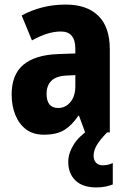

<svg xmlns="http://www.w3.org/2000/svg" viewBox="-20 -580 560 841"><path d="M268 -560Q360 -560 410.5 -511Q461 -462 461 -363V0H353L326 -73H323Q295 -31 261.5 -10.5Q228 10 172 10Q125 10 94 -13.5Q63 -37 47 -77Q31 -117 31 -166Q31 -253 82 -296Q133 -339 232 -343L310 -346V-366Q310 -442 247 -442Q218 -442 187 -432.5Q156 -423 120 -403L75 -512Q116 -535 165 -547.5Q214 -560 268 -560ZM271 -249Q226 -247 205 -226Q184 -205 184 -169Q184 -107 235 -107Q267 -107 288.5 -133Q310 -159 310 -203V-251ZM390 102Q390 121 400.5 132.5Q411 144 430 144Q444 144 455 141Q466 138 474 134V228Q461 233 443 237Q425 241 402 241Q342 241 310.5 210.5Q279 180 279 129Q279 91 303 53Q327 15 375 -16L449 0Q417 33 403.5 56.5Q390 80 390 102Z"/></svg>

Font: Noto Sans Gujarati UI Condensed ExtraBold
Style: Regular
Weight: 800
Width: 3
Designer: Jelle Bosma - Monotype Design Team, Universal Thirst
Foundry: Monotype Imaging Inc.
Version: Version 2.106; ttfautohint (v1.8.4.7-5d5b)